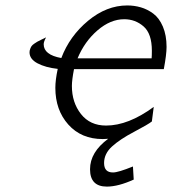

<svg xmlns="http://www.w3.org/2000/svg" viewBox="-20 -505 634 708"><path d="M88.9 -312Q88.9 -318.8 91.6 -325.4Q94.2 -332 96.7 -335.4Q99.1 -338.9 106.4 -344Q113.8 -349.1 117.4 -351.1Q121.1 -353 133.1 -359.1Q145 -365.2 149.9 -367.2Q141.1 -351.1 141.1 -341.8Q141.1 -302.7 206.1 -291Q236.8 -372.1 304.9 -428.5Q373 -484.9 449.2 -484.9Q475.1 -484.9 499 -478Q522.9 -471.2 544.9 -455.1Q566.9 -439 580.6 -407Q594.2 -375 594.2 -332Q594.2 -304.2 584 -250H252.9Q245.1 -210 245.1 -188Q245.1 -127 278.6 -84.5Q312 -42 371.1 -42Q453.1 -42 546.9 -110.8L540 -57.1Q525.9 -45.9 473.9 -18.6Q421.9 8.8 392.8 35.4Q363.8 62 363.8 96.2Q363.8 131.3 397 130.9Q416 130.9 470.2 108.9L473.1 157.2Q416 183.1 374 183.1Q312 183.1 312 119.1Q312 56.2 378.9 6.8Q376 6.8 368.9 7.3Q361.8 7.8 358.9 7.8Q279.8 7.8 231.9 -45.7Q184.1 -99.1 184.1 -181.2Q184.1 -210 192.9 -251Q147.9 -255.9 118.4 -271.5Q88.9 -287.1 88.9 -312ZM266.1 -290H539.1Q540 -298.8 540 -317.9Q540 -380.9 509.5 -407.5Q479 -434.1 438 -434.1Q387.2 -434.1 339.6 -393.1Q292 -352.1 266.1 -290Z"/></svg>

Font: CMU Bright
Style: Oblique
Weight: 500
Italic angle: -12°
Version: Version 0.7.0